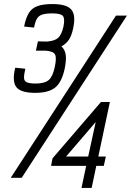

<svg xmlns="http://www.w3.org/2000/svg" viewBox="-20 -877 646 947"><path d="M154 -419Q82 -419 60.5 -447.5Q39 -476 55 -543L105 -538Q98 -509 98.5 -493Q99 -477 112.5 -471Q126 -465 156 -465Q200 -465 220 -482Q240 -499 250 -546Q260 -592 251.5 -608Q243 -624 207 -627H157L167 -673L212 -672Q250 -675 267 -690.5Q284 -706 293 -746Q301 -786 290 -798.5Q279 -811 238 -811Q206 -811 188 -805Q170 -799 161.5 -783.5Q153 -768 148 -741L99 -746Q107 -788 122 -812.5Q137 -837 165 -847Q193 -857 239 -857Q308 -857 331.5 -830Q355 -803 341 -738Q334 -704 321.5 -683.5Q309 -663 283 -648Q300 -633 304 -607.5Q308 -582 299 -538Q285 -472 252.5 -445.5Q220 -419 154 -419ZM33 0 552 -800H606L87 0ZM382 50 405 -59H232L239 -96L478 -374H522L465 -105H502L492 -59H455L432 50ZM306 -105H415L452 -275Z"/></svg>

Font: Victor Mono Thin
Style: Italic
Weight: 100
Italic angle: -12°
Monospace: yes
Designer: Rune Bjørnerås
Version: Version 1.561;gftools[0.9.30]